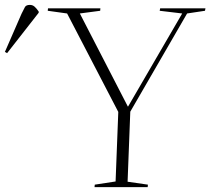

<svg xmlns="http://www.w3.org/2000/svg" viewBox="-168 -764 859 784"><path d="M354 -329H355L576 -709L484 -720L486 -730H671L669 -720L596 -709L364 -308L353 -22L436 -10L435 0H218L219 -10L304 -23L315 -307L106 -709L27 -720L28 -730H242L241 -720L158 -709ZM-139 -547 -148 -552 -80 -708Q-71 -727 -66 -735.5Q-61 -744 -46 -744Q-35 -744 -27 -737Q-19 -730 -10 -717V-712Z"/></svg>

Font: Literata 72pt ExtraLight
Style: Italic
Weight: 200
Italic angle: -2°
Designer: Latin by Veronika Burian and Jose Scaglione. Greek by Irene Vlachou. Cyrillic by Vera Evstafieva
Foundry: TypeTogether
Version: Version 3.002